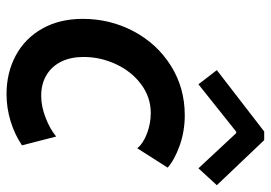

<svg xmlns="http://www.w3.org/2000/svg" viewBox="-138 -668 813 576"><g transform="rotate(90 268.0 -380.5)"><path d="M37.1 -222.7Q37.1 -305.2 74.5 -375.5Q111.8 -445.8 178 -487.3Q244.1 -528.8 326.2 -528.8Q374 -528.8 416.7 -513.7Q459.5 -498.5 483.4 -477.5L425.3 -386.2Q410.6 -404.3 380.9 -415.5Q351.1 -426.8 319.8 -426.8Q272 -426.8 233.4 -397.9Q194.8 -369.1 173.1 -322.5Q151.4 -275.9 151.4 -225.1Q151.4 -187 165.3 -158.4Q179.2 -129.9 205.6 -114Q231.9 -98.1 268.1 -98.1Q299.8 -98.1 333.7 -111.3Q367.7 -124.5 390.1 -143.1L416.5 -40.5Q384.3 -18.6 344.2 -6.3Q304.2 5.9 263.2 5.9Q198.2 5.9 146.7 -22Q95.2 -49.8 66.2 -101.6Q37.1 -153.3 37.1 -222.7ZM190.9 -625 375 -767.1H400.9L536.1 -625L485.4 -569.8L379.9 -683.1H375.5L233.4 -569.8Z"/></g></svg>

Font: Reddit Sans Chocolate SemiBold
Style: Italic
Weight: 600
Italic angle: -11.25°
Designer: Stephen Hutchings
Version: Version 1.013